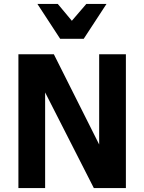

<svg xmlns="http://www.w3.org/2000/svg" viewBox="-20 -950 728 970"><path d="M454 0H616V-676H481V-220L252 -676H73V0H208V-483ZM403 -754 518 -930H416L343 -845L272 -930H169L284 -754Z"/></svg>

Font: Fog Sans
Style: Bold
Weight: 700
Foundry: Intel Corporation
Version: Version 1.00